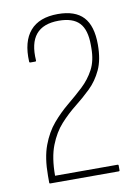

<svg xmlns="http://www.w3.org/2000/svg" viewBox="-78 -716 556 769"><g transform="rotate(-10 200.5 -331.5)"><path d="M64 0Q60 0 60 -4V-32Q60 -105 78.5 -154.5Q97 -204 126.5 -238.5Q156 -273 189.5 -300.5Q223 -328 252.5 -355.5Q282 -383 301 -418.5Q320 -454 320 -506V-518Q320 -580 293.5 -608Q267 -636 210 -636Q83 -636 93 -495Q93 -491 89 -491H70Q65 -491 65 -495Q61 -577 98 -620Q135 -663 211 -663Q281 -663 314.5 -627Q348 -591 348 -515Q348 -453 329 -412.5Q310 -372 280.5 -343.5Q251 -315 218 -289Q185 -263 155.5 -230.5Q126 -198 107 -149.5Q88 -101 88 -27H342Q346 -27 346 -23V-4Q346 0 342 0Z"/></g></svg>

Font: Sofia Sans Cond ExtraLight
Style: Regular
Weight: 200
Width: 3
Designer: Botio Nikoltchev, Ani Petrova
Foundry: lettersoup
Version: Version 4.100; ttfautohint (v1.8.3)